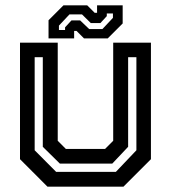

<svg xmlns="http://www.w3.org/2000/svg" viewBox="-20 -700 641 720"><path d="M158 0 55 -103V-540H196.5V-172L227 -141.5H374L404.5 -172V-540H546V-103L443 0ZM190.5 -55.5H414.5L491.5 -136.5V-485.5H460.5V-149.5L401 -86.5H204.5L140.5 -149.5V-485.5H110V-136.5ZM162 -556V-624L218 -680H307L335 -652H344V-680H440V-612L384 -556H295L267 -584H258V-556ZM201 -587.5H224V-597.5L248 -623.5H280.5L314.5 -591H364L403.5 -633V-649.5H380.5V-639.5L356.5 -613.5H320.5L287.5 -646H240.5L201 -604Z"/></svg>

Font: Tourney SemiBold
Style: Regular
Weight: 600
Version: Version 1.015